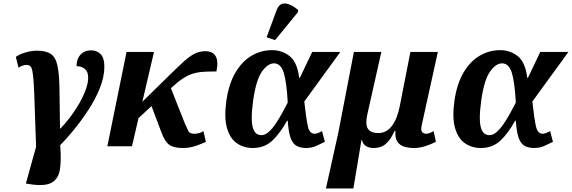

<svg xmlns="http://www.w3.org/2000/svg" viewBox="-20 -831 3250 1091"><path d="M146 215 127 212 185 3Q180 -129 177.5 -214.5Q175 -300 172 -350.5Q169 -401 164.5 -424.5Q160 -448 152 -455Q144 -462 130 -462Q120 -462 110 -458.5Q100 -455 85 -447L70 -508Q95 -525 128.5 -534Q162 -543 190 -543Q243 -543 270 -523.5Q297 -504 307 -455.5Q317 -407 318 -321Q319 -235 321 -101H324Q352 -130 380 -167Q408 -204 430.5 -243.5Q453 -283 467 -321Q481 -359 481 -390Q481 -424 462 -439.5Q443 -455 415 -455Q415 -496 437.5 -520.5Q460 -545 498 -545Q530 -545 551.5 -523.5Q573 -502 573 -452Q573 -394 547.5 -330.5Q522 -267 482 -206Q442 -145 399.5 -93Q357 -41 322 -6Q329 78 320.5 132Q312 186 272.5 207.5Q233 229 146 215Z M590 0 699 -536H855L789 -253L942 -403Q992 -452 1025 -482Q1058 -512 1086 -526Q1114 -540 1147 -540Q1188 -540 1205 -512.5Q1222 -485 1210 -425Q1168 -425 1136 -423Q1104 -421 1076 -412.5Q1048 -404 1018.5 -384.5Q989 -365 951 -330L1031 -128Q1042 -103 1050 -87Q1058 -71 1083 -71Q1100 -71 1113 -75Q1126 -79 1136 -86L1150 -25Q1134 -17 1096.5 -3.5Q1059 10 1020 10Q967 10 942 -8Q917 -26 898 -77L841 -228L767 -160L730 0Z M1416 10Q1365 10 1326 -17Q1287 -44 1270 -102.5Q1253 -161 1266 -257Q1280 -355 1318 -419Q1356 -483 1410 -514.5Q1464 -546 1526 -546Q1583 -546 1626 -512Q1669 -478 1680 -389H1684L1754 -536H1914L1709 -254Q1720 -154 1729.5 -112.5Q1739 -71 1768 -71Q1783 -71 1810 -86L1826 -25Q1804 -14 1777.5 -2Q1751 10 1720 10Q1685 10 1663 -3.5Q1641 -17 1630 -51Q1619 -85 1615 -145H1611Q1574 -77 1529 -33.5Q1484 10 1416 10ZM1465 -63Q1486 -63 1506.5 -81Q1527 -99 1546.5 -128Q1566 -157 1583.5 -189Q1601 -221 1615 -248Q1609 -363 1592.5 -417Q1576 -471 1537 -471Q1502 -471 1469 -425Q1436 -379 1419 -264Q1410 -199 1410.5 -159Q1411 -119 1419 -98.5Q1427 -78 1439 -70.5Q1451 -63 1465 -63ZM1543 -603 1495 -619 1552 -774Q1568 -815 1602.5 -811Q1637 -807 1674 -774L1673 -762Z M1832 240 1902 -75 1991 -536H2147L2067 -180Q2055 -126 2070 -100.5Q2085 -75 2129 -75Q2178 -75 2208.5 -117.5Q2239 -160 2252 -230L2312 -536H2468L2376 -118Q2370 -90 2379 -80.5Q2388 -71 2401 -71Q2419 -71 2444 -86L2457 -25Q2431 -12 2398 -1Q2365 10 2333 10Q2303 10 2277.5 2.5Q2252 -5 2238 -26Q2224 -47 2227 -87H2222Q2203 -43 2175.5 -16.5Q2148 10 2103 10Q2078 10 2060.5 -0.5Q2043 -11 2036 -36H2034L1988 240Z M2712 10Q2661 10 2622 -17Q2583 -44 2566 -102.5Q2549 -161 2562 -257Q2576 -355 2614 -419Q2652 -483 2706 -514.5Q2760 -546 2822 -546Q2879 -546 2922 -512Q2965 -478 2976 -389H2980L3050 -536H3210L3005 -254Q3016 -154 3025.5 -112.5Q3035 -71 3064 -71Q3079 -71 3106 -86L3122 -25Q3100 -14 3073.5 -2Q3047 10 3016 10Q2981 10 2959 -3.5Q2937 -17 2926 -51Q2915 -85 2911 -145H2907Q2870 -77 2825 -33.5Q2780 10 2712 10ZM2761 -63Q2782 -63 2802.5 -81Q2823 -99 2842.5 -128Q2862 -157 2879.5 -189Q2897 -221 2911 -248Q2905 -363 2888.5 -417Q2872 -471 2833 -471Q2798 -471 2765 -425Q2732 -379 2715 -264Q2706 -199 2706.5 -159Q2707 -119 2715 -98.5Q2723 -78 2735 -70.5Q2747 -63 2761 -63Z"/></svg>

Font: Noto Serif
Style: Bold Italic
Weight: 700
Italic angle: -12°
Designer: Monotype Design Team
Foundry: Monotype Imaging Inc.
Version: Version 2.013